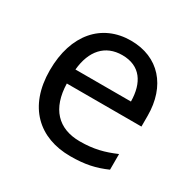

<svg xmlns="http://www.w3.org/2000/svg" viewBox="-129 -677 821 818"><g transform="rotate(30 282.0 -268.0)"><path d="M292 -546C150 -546 55 -440 55 -264C55 -85 160 10 313 10C386 10 434 -1 489 -25V-102C433 -78 385 -65 317 -65C210 -65 149 -130 146 -251H513V-304C513 -450 429 -546 292 -546ZM291 -474C380 -474 420 -412 421 -321H148C157 -417 207 -474 291 -474Z"/></g></svg>

Font: Noto Sans Brahmi
Style: Regular
Weight: 400
Designer: Monotype Design Team
Foundry: Monotype Imaging Inc.
Version: Version 2.004